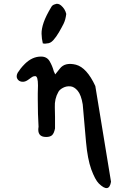

<svg xmlns="http://www.w3.org/2000/svg" viewBox="-20 -770 636 991"><path d="M201 -546Q195 -571 194.5 -596Q194 -621 205.5 -654.5Q217 -688 246 -736Q252 -745 264 -748Q279 -755 295 -742Q316 -724 322 -698Q320 -682 316.5 -669.5Q313 -657 308 -647Q298 -627 284 -603Q270 -579 255 -562.5Q240 -546 223 -546Q212 -543 201 -546ZM490 177Q471 158 451 104Q432 51 424 -37L407 -231Q399 -280 381 -301.5Q363 -323 342.5 -324.5Q322 -326 304.5 -316.5Q287 -307 281 -295Q261 -260 263 -216Q264 -194 264 -166.5Q264 -139 264 -107Q259 -82 249 -72.5Q239 -63 218 -63Q170 -63 179 -116Q177 -148 176 -183Q175 -218 175 -258Q175 -269 175 -287Q175 -305 176 -329Q176 -377 162 -377Q159 -377 156 -376.5Q153 -376 150 -375Q144 -372 128 -360Q110 -346 93.5 -348Q77 -350 69.5 -363Q62 -376 71 -394Q78 -405 86.5 -416Q95 -427 109 -441Q146 -477 189 -478Q221 -479 235.5 -455Q250 -431 258 -401Q258 -400 261 -395Q262 -393 263 -390.5Q264 -388 265 -386L289 -416Q315 -450 372 -436Q428 -421 472 -326L553 168Q543 229 490 177Z"/></svg>

Font: Mansalva
Style: Regular
Weight: 400
Designer: Carolina Short
Foundry: Carolina Short
Version: Version 2.112; ttfautohint (v1.8.4.7-5d5b)